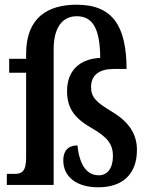

<svg xmlns="http://www.w3.org/2000/svg" viewBox="-20 -786 637 816"><path d="M398 10C500 10 562 -45 562 -149C562 -220 524 -271 453 -313C390 -351 367 -372 367 -416C367 -467 402 -493 464 -493H518C517 -670 463 -766 306 -766C185 -766 91 -713 91 -557V-536H19V-477H91V-115C91 -55 71 -47 41 -47H9V0H208V-577C208 -667 244 -717 306 -717C375 -717 405 -663 406 -540C321 -536 265 -488 265 -399C265 -322 300 -281 374 -239C440 -201 460 -170 460 -123C460 -70 436 -41 400 -41C344 -41 317 -93 309 -168C280 -168 249 -155 249 -104C249 -37 302 10 398 10Z"/></svg>

Font: Noto Serif Tamil Condensed SemiBold
Style: Italic
Weight: 600
Width: 3
Italic angle: -12°
Designer: Indian Type Foundry, Tom Grace, and the Monotype Design Team
Foundry: Monotype Imaging Inc.
Version: Version 2.003